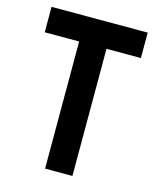

<svg xmlns="http://www.w3.org/2000/svg" viewBox="-108 -791 717 868"><g transform="rotate(15 250.0 -357.0)"><path d="M314 0V-595H475V-714H25V-595H186V0Z"/></g></svg>

Font: Noto Sans Mono UI Condensed
Style: Bold
Weight: 700
Width: 3
Designer: Monotype Design team
Foundry: Monotype Imaging Inc.
Version: 1.000